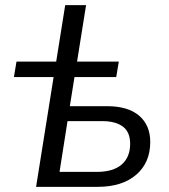

<svg xmlns="http://www.w3.org/2000/svg" viewBox="-20 -725 655 745"><path d="M120 0 188 -426H34L44 -486H198L233 -705H314L279 -486H441L431 -426H269L251 -313H395Q477 -313 520 -276Q563 -239 563 -174Q563 -94 508.5 -47Q454 0 359 0ZM211 -58H355Q419 -58 452 -86.5Q485 -115 485 -167Q485 -213 456.5 -234Q428 -255 377 -255H242Z"/></svg>

Font: Nunito Sans
Style: Italic
Weight: 400
Italic angle: -9°
Designer: Vernon Adams
Foundry: Vernon Adams
Version: Version 3.006; ttfautohint (v1.8.3)